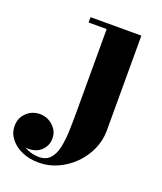

<svg xmlns="http://www.w3.org/2000/svg" viewBox="-272 -547 756 895"><g transform="rotate(20 106.0 -100.0)"><path d="M26 260Q-20 260 -57 244Q-94 228 -115.8 199.8Q-137.5 171.5 -137.5 136.5Q-137.5 97.5 -110.2 71.2Q-83 45 -43.5 45Q-20 45 0.8 56.2Q21.5 67.5 35 87Q48.5 106.5 48.5 132Q48.5 167.5 24 191.8Q-0.5 216 -42 216Q-67.5 216 -89 203.8Q-110.5 191.5 -123.5 173.2Q-136.5 155 -136.5 136.5H-110.5Q-110.5 164.5 -90.8 186.8Q-71 209 -41.8 222Q-12.5 235 17 235Q53.5 235 73 213.2Q92.5 191.5 100.5 154.8Q108.5 118 110 72.5Q111.5 27 111.5 -20.5V-433.5H22V-460H274V11.5Q274 60.5 253.8 105.2Q233.5 150 198.8 184.8Q164 219.5 119.5 239.8Q75 260 26 260Z"/></g></svg>

Font: Bodoni Moda 9pt ExtraBold
Style: Regular
Weight: 800
Designer: Owen Earl
Foundry: indestructible type
Version: Version 2.005